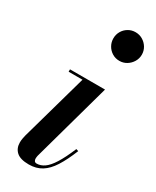

<svg xmlns="http://www.w3.org/2000/svg" viewBox="-198 -811 711 876"><g transform="rotate(30 158.0 -373.0)"><path d="M119 10Q74.5 10 54.2 -8.2Q34 -26.5 34 -57Q34 -68 36 -78.5Q38 -89 40 -97L138.5 -447.5H65.5V-460H250L135 -45.5Q134 -41.5 133.5 -37.2Q133 -33 133 -29Q133 -22 136.5 -16.8Q140 -11.5 149 -11.5Q169 -11.5 188.5 -25Q208 -38.5 228.5 -71Q249 -103.5 272.5 -159.5L284.5 -155.5Q261.5 -98.5 238.2 -62Q215 -25.5 186.5 -7.8Q158 10 119 10ZM240.5 -606Q219.5 -606 202.5 -616.5Q185.5 -627 175.8 -644.2Q166 -661.5 166 -681.5Q166 -702 175.8 -719Q185.5 -736 202.5 -746.2Q219.5 -756.5 240.5 -756.5Q261.5 -756.5 278.5 -746.2Q295.5 -736 305.8 -719Q316 -702 316 -681.5Q316 -661.5 305.8 -644.2Q295.5 -627 278.5 -616.5Q261.5 -606 240.5 -606Z"/></g></svg>

Font: Bodoni Moda 18pt SemiBold
Style: Italic
Weight: 600
Italic angle: -13°
Designer: Owen Earl
Foundry: indestructible type
Version: Version 2.005